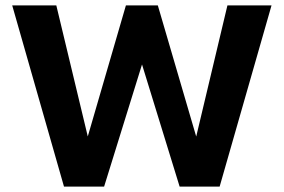

<svg xmlns="http://www.w3.org/2000/svg" viewBox="-20 -687 1045 707"><path d="M215.6 0 25 -667H187.4L314.8 -136.4H289.2L443.6 -667H561.2L718.6 -129.2H689.4L817.4 -667H979.8L788.8 0H641.4L488.6 -496.2H517.4L363.4 0Z"/></svg>

Font: Maven Pro VF Beta
Style: Regular
Weight: 400
Designer: Joe Prince
Foundry: Joe Prince
Version: Version 2.002